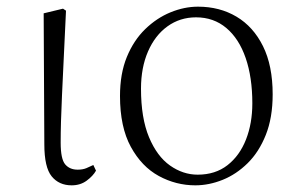

<svg xmlns="http://www.w3.org/2000/svg" viewBox="-20 -542 889 576"><path d="M195 14Q157 14 135 -13Q113 -40 113 -109L111 -502L169 -516L178 -510Q174 -424 171 -362.5Q168 -301 166 -256.5Q164 -212 163 -178Q162 -144 162 -114Q162 -65 175.5 -49Q189 -33 213 -33Q228 -33 239 -37.5Q250 -42 260 -47L268 -30Q259 -14 240 0Q221 14 195 14Z M566 14Q508 14 456.5 -14Q405 -42 372.5 -101.5Q340 -161 340 -254Q340 -321 360.5 -371Q381 -421 415.5 -454.5Q450 -488 491.5 -505Q533 -522 574 -522Q639 -522 689.5 -492Q740 -462 769 -403.5Q798 -345 798 -259Q798 -189 777.5 -137.5Q757 -86 723 -52.5Q689 -19 648 -2.5Q607 14 566 14ZM573 -18Q626 -18 662.5 -46.5Q699 -75 718 -123.5Q737 -172 737 -232Q737 -310 717 -368Q697 -426 659 -458Q621 -490 568 -490Q520 -490 482.5 -463Q445 -436 424 -387.5Q403 -339 403 -276Q403 -188 427 -130.5Q451 -73 490 -45.5Q529 -18 573 -18Z"/></svg>

Font: Noto Serif SC
Style: Regular
Weight: 200
Designer: Ryoko NISHIZUKA 西塚涼子 (kana & ideographs); Frank Grießhammer (Latin, Greek & Cyrillic); Wenlong ZHANG 张文龙 (bopomofo); San
Foundry: Adobe
Version: Version 2.001;hotconv 1.1.0;makeotfexe 2.6.0